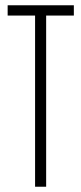

<svg xmlns="http://www.w3.org/2000/svg" viewBox="-20 -708 308 728"><path d="M113 0V-649H9V-688H260V-649H155V0Z"/></svg>

Font: Saira UltraCondensed ExtraLight
Style: Regular
Weight: 250
Width: 1
Designer: Hector Gatti with collaboration of the Omnibus-Type team
Foundry: Omnibus-Type
Version: Version 1.101